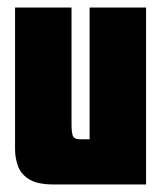

<svg xmlns="http://www.w3.org/2000/svg" viewBox="-20 -490 433 510"><path d="M123 0Q79 0 57 -14Q35 -28 27.5 -49.5Q20 -71 20 -93V-470H170V-159Q170 -141 173 -130.5Q176 -120 193 -120H218V-470H368V0Z"/></svg>

Font: Smooch Sans Black
Style: Regular
Weight: 900
Designer: Robert E. Leuschke
Foundry: Robert E. Leuschke
Version: Version 1.010; ttfautohint (v1.8.3)